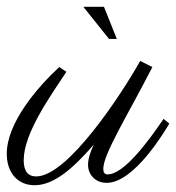

<svg xmlns="http://www.w3.org/2000/svg" viewBox="-49 -533 520 567"><path d="M228 -106C217 -83 211 -63 211 -46C211 -18 232 7 266 7C348 7 439 -148 451 -168L434 -182C388 -114 316 -17 268 -18C260 -18 256 -24 256 -34C256 -78 325 -187 401 -335L365 -353C310 -255 151 -12 58 -12C29 -12 21 -34 21 -60C21 -140 101 -251 147 -321L126 -335C59 -273 -29 -169 -29 -79C-29 -22 4 14 53 14C111 14 167 -36 228 -106ZM296 -418 258 -513H197L273 -418Z"/></svg>

Font: Parisienne
Style: Regular
Weight: 400
Designer: Astigmatic (AOETI)
Foundry: Astigmatic (AOETI)
Version: Version 1.000